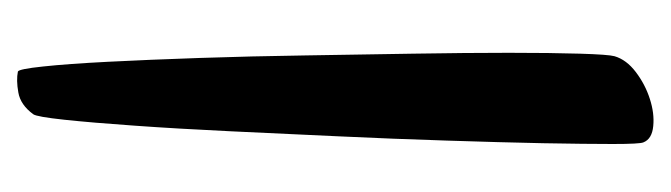

<svg xmlns="http://www.w3.org/2000/svg" viewBox="-294 -474 769 220"><g transform="rotate(90 90.0 -363.5)"><path d="M142.6 -716.8Q144.5 -712.9 144.5 -681.6Q144.5 -650.4 143.6 -601.6Q142.6 -552.7 140.6 -491.7Q138.7 -430.7 135.7 -367.2Q132.8 -303.7 129.9 -243.2Q127 -182.6 123.5 -133.8Q120.1 -85 116.7 -53.2Q113.3 -21.5 110.4 -17.6Q99.6 -2.9 85.4 -0.5Q71.3 2 61.5 0Q58.6 -1 55.7 -28.8Q52.7 -56.6 50.3 -103Q47.9 -149.4 45.9 -208.5Q43.9 -267.6 43 -329.6Q42 -391.6 41 -452.6Q40 -513.7 40 -562.5Q40 -611.3 41 -644Q42 -676.8 43.9 -683.6Q47.9 -697.3 62 -708Q76.2 -718.8 92.8 -724.1Q109.4 -729.5 124 -728Q138.7 -726.6 142.6 -716.8Z"/></g></svg>

Font: Jolly Lodger
Style: Regular
Weight: 400
Designer: Stuart Sandler
Foundry: Font Diner, Inc
Version: Version 1.000